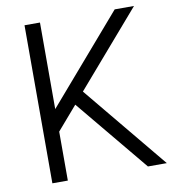

<svg xmlns="http://www.w3.org/2000/svg" viewBox="-81 -789 770 860"><g transform="rotate(-10 304.0 -359.5)"><path d="M522.5 0 250 -329.1 158.2 -222.7V0H87.9V-718.8H158.2V-325.2L498 -718.8H585.9L293.9 -380.9L608.4 0Z"/></g></svg>

Font: Min Sans Light
Style: Regular
Weight: 300
Designer: Jinseong-Kim, NotoSansCJK, Nunito
Foundry: Jinseong-Kim
Version: Version 1.400;Glyphs 3.1.2 (3151)